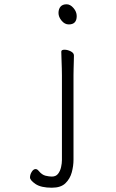

<svg xmlns="http://www.w3.org/2000/svg" viewBox="-20 -716 540 896"><path d="M301 -602Q282 -602 267.5 -619.5Q253 -637 253 -655Q253 -674 262.5 -685Q272 -696 291 -696Q308 -696 323 -678.5Q338 -661 338 -641Q338 -602 301 -602ZM269 -364Q269 -374 268.5 -396Q268 -418 267 -441Q266 -464 266 -475Q266 -484 281 -484Q295 -484 310 -476.5Q325 -469 325 -457Q325 -449 324.5 -431.5Q324 -414 323.5 -395Q323 -376 323 -364V30Q323 58 315 88Q307 118 285.5 139Q264 160 222 160Q171 160 145.5 142.5Q120 125 120 112Q120 99 128 86Q136 73 146 73Q154 73 161 82Q176 100 192.5 104Q209 108 222 108Q241 108 251 95Q261 82 265 64Q269 46 269 31Z"/></svg>

Font: Moon Stars Kai HW Light
Style: Regular
Weight: 300
Designer: GuiWonder
Version: Version 1.101